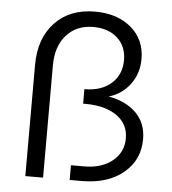

<svg xmlns="http://www.w3.org/2000/svg" viewBox="-53 -795 755 843"><g transform="rotate(5 324.5 -373.0)"><path d="M89.8 0V-490.2Q89.8 -606.9 155.3 -676.5Q220.7 -746.1 332 -746.1Q430.7 -746.1 491.9 -694.1Q553.2 -642.1 553.2 -556.2Q553.2 -493.2 517.8 -445.1Q482.4 -397 423.8 -379.9Q500.5 -366.7 545.7 -321.8Q590.8 -276.9 590.8 -206.1Q590.8 -114.3 521.5 -57.1Q452.1 0 337.9 0H285.2V-64.9H342.8Q420.4 -64.9 467.8 -103.5Q515.1 -142.1 515.1 -203.1Q515.1 -266.6 463.6 -302.7Q412.1 -338.9 325.2 -338.9H314.9V-402.8Q389.2 -402.8 433.1 -441.7Q477.1 -480.5 477.1 -544.9Q477.1 -605.5 437 -641.8Q397 -678.2 331.1 -678.2Q256.3 -678.2 212.2 -628.4Q168 -578.6 168 -495.1V0Z"/></g></svg>

Font: Montserrat Light
Style: Regular
Weight: 300
Designer: Julieta Ulanovsky
Foundry: Julieta Ulanovsky
Version: Version 1.000;PS 002.000;hotconv 1.0.70;makeotf.lib2.5.58329